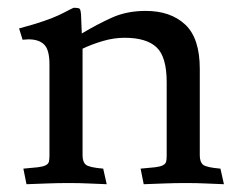

<svg xmlns="http://www.w3.org/2000/svg" viewBox="-20 -470 617 493"><path d="M29 -397Q41 -400 64.5 -407Q88 -414 112 -423Q132 -431 146 -438.5Q160 -446 169 -450Q182 -450 184.5 -447.5Q187 -445 188 -434L190 -384Q230 -408 268 -425Q306 -442 354 -442Q418 -442 455.5 -407Q493 -372 493 -293V-71Q493 -54 501.5 -47Q510 -40 546 -37L555 3Q526 2 506 1Q486 0 457 0Q429 0 403.5 1Q378 2 349 3L341 -37Q365 -39 378 -40.5Q391 -42 398 -45.5Q405 -49 406.5 -54.5Q408 -60 408 -71V-259Q408 -324 382 -348.5Q356 -373 300 -373Q272 -373 243.5 -364.5Q215 -356 192 -345V-71Q192 -54 200.5 -47Q209 -40 245 -37L254 3Q225 2 205 1Q185 0 156 0Q128 0 102.5 1Q77 2 48 3L40 -37Q64 -39 77 -40.5Q90 -42 97 -45.5Q104 -49 105.5 -54.5Q107 -60 107 -71V-305Q107 -342 93.5 -355.5Q80 -369 53 -369Q49 -369 45.5 -368.5Q42 -368 38 -368Z"/></svg>

Font: Lusitana
Style: Regular
Weight: 400
Designer: Ana Paula Megda
Foundry: Ana Paula Megda
Version: Version 1.000; ttfautohint (v1.1) -l 8 -r 50 -G 200 -x 14 -D